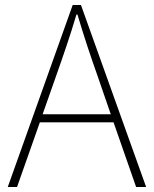

<svg xmlns="http://www.w3.org/2000/svg" viewBox="-20 -746 614 766"><path d="M150 -290 201 -435C232 -523 258 -597 285 -688H289C316 -597 341 -523 372 -435L422 -290ZM523 0H563L303 -726H270L11 0H48L139 -258H433Z"/></svg>

Font: Source Han Sans CN ExtraLight
Style: Regular
Weight: 250
Designer: Ryoko NISHIZUKA (kana & ideographs); Paul D. Hunt (Latin, Greek & Cyrillic); Wenlong ZHANG (bopomofo); Sandoll Communica
Foundry: Adobe Systems Incorporated
Version: Version 1.004;PS 1.004;hotconv 16.6.51;makeotf.lib2.5.65220